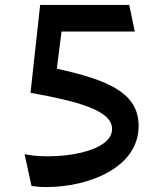

<svg xmlns="http://www.w3.org/2000/svg" viewBox="-20 -750 660 777"><path d="M503 -730 525.5 -622.5H229L210 -472C418.5 -426 541 -374.5 541 -240C541 -72.5 341 7 167 7C140 7 122.5 5 107.5 2.5L79.5 -126C101 -122 126 -117.5 172.5 -117.5C294.5 -117.5 433.5 -151.5 433.5 -228C433.5 -302 301.5 -339 103.5 -374.5L142.5 -730Z"/></svg>

Font: Monaspace Argon SemiBold
Style: Regular
Weight: 600
Designer: Riley Cran & the Lettermatic Team
Foundry: Lettermatic
Version: Version 1.000 (Monaspace Argon)